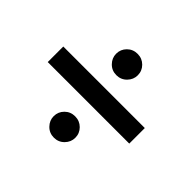

<svg xmlns="http://www.w3.org/2000/svg" viewBox="-130 -731 891 891"><g transform="rotate(45 315.0 -286.0)"><path d="M243 -491Q243 -520 263.5 -540.5Q284 -561 314 -561Q344 -561 364.5 -540.5Q385 -520 385 -491Q385 -463 364.5 -442Q344 -421 314 -421Q284 -421 263.5 -442Q243 -463 243 -491ZM46 -239V-341H581V-239ZM243 -81Q243 -110 263.5 -130.5Q284 -151 314 -151Q344 -151 364.5 -130.5Q385 -110 385 -81Q385 -53 364.5 -32Q344 -11 314 -11Q284 -11 263.5 -32Q243 -53 243 -81Z"/></g></svg>

Font: Jost* Medium
Style: Regular
Weight: 500
Version: Version 3.7